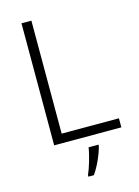

<svg xmlns="http://www.w3.org/2000/svg" viewBox="-137 -882 788 1085"><g transform="rotate(-15 257.5 -339.5)"><path d="M100 -93H493V-146H158V-807H100ZM343 -25V-32H285C279 11 256 87 241 119V128H273C305 83 332 19 343 -25Z"/></g></svg>

Font: Noto Sans Telugu UI Light
Style: Regular
Weight: 300
Designer: Jelle Bosma - Monotype Design Team
Foundry: Monotype Imaging Inc.
Version: Version 2.005